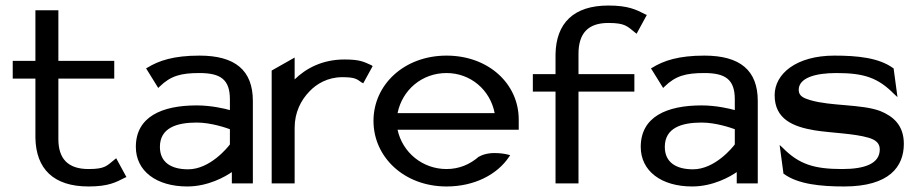

<svg xmlns="http://www.w3.org/2000/svg" viewBox="-20 -663 3314 694"><path d="M26 -379H108V-165C110 -53 173 11 300 11C372 11 399 -4 432 -21L437 -23L400 -91L395 -87C366 -64 361 -52 300 -52C225 -52 191 -90 191 -160V-379H393V-443H191V-626H108V-443H26Z M471 -132C471 -45 545 11 657 11C733 11 795 -25 818 -41V0H894V-298C894 -409 830 -462 701 -462C608 -462 554 -444 512 -418L508 -416L552 -345L557 -350C597 -389 634 -399 701 -399C778 -399 811 -375 811 -304V-265C794 -270 744 -282 691 -282C565 -282 471 -241 471 -132ZM558 -132C558 -201 619 -220 691 -220C743 -220 797 -201 811 -196V-141C803 -130 739 -51 660 -51C599 -51 558 -76 558 -132Z M962 0H1045V-201C1045 -257 1068 -301 1098 -332C1124 -360 1165 -384 1217 -384C1262 -384 1269 -378 1287 -365L1293 -362L1327 -424L1323 -427C1296 -439 1283 -448 1225 -448C1144 -448 1085 -415 1045 -376V-455L962 -408Z M1330 -226C1330 -95 1441 11 1594 11C1695 11 1777 -32 1820 -96L1824 -102L1817 -104C1817 -104 1754 -121 1712 -97H1711C1679 -69 1640 -52 1594 -52C1508 -52 1435 -111 1417 -194H1855V-231C1855 -360 1746 -462 1594 -462C1441 -462 1330 -357 1330 -226ZM1417 -254C1434 -338 1505 -399 1594 -399C1681 -399 1752 -338 1768 -254Z M1906 -332H1988V0H2071V-332H2273V-395H2071V-468C2071 -541 2104 -580 2179 -580C2240 -580 2247 -568 2276 -545L2281 -541L2318 -609L2313 -611C2280 -628 2251 -643 2179 -643C2053 -643 1990 -579 1988 -467V-395H1906Z M2296 -132C2296 -45 2370 11 2482 11C2558 11 2620 -25 2643 -41V0H2719V-298C2719 -409 2655 -462 2526 -462C2433 -462 2379 -444 2337 -418L2333 -416L2377 -345L2382 -350C2422 -389 2459 -399 2526 -399C2603 -399 2636 -375 2636 -304V-265C2619 -270 2569 -282 2516 -282C2390 -282 2296 -241 2296 -132ZM2383 -132C2383 -201 2444 -220 2516 -220C2568 -220 2622 -201 2636 -196V-141C2628 -130 2564 -51 2485 -51C2424 -51 2383 -76 2383 -132Z M2780 -319C2780 -232 2847 -205 2924 -192C2987 -182 3066 -181 3120 -165C3143 -158 3160 -147 3160 -123C3160 -72 3107 -52 3024 -52C2923 -52 2868 -69 2809 -129L2798 -139L2812 -35L2814 -34C2865 3 2947 11 3031 11C3195 11 3247 -61 3247 -143C3247 -211 3208 -243 3161 -262C3093 -287 2983 -279 2909 -301C2885 -308 2867 -316 2867 -338C2867 -382 2928 -399 3003 -399C3104 -399 3154 -382 3213 -322L3224 -312L3210 -416L3208 -417C3157 -454 3080 -462 2996 -462C2858 -462 2780 -396 2780 -319Z"/></svg>

Font: Charger Sport
Style: DfBdExt
Weight: 400
Designer: Jasper
Foundry: Cannot Into Space Fonts
Version: Version 1.1